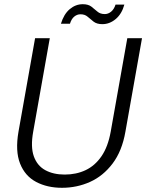

<svg xmlns="http://www.w3.org/2000/svg" viewBox="-20 -882 696 914"><path d="M275 12Q205 12 152 -16Q99 -44 75.5 -103.5Q52 -163 68 -255L147 -700H217L138 -255Q125 -183 141 -138Q157 -93 195.5 -72Q234 -51 288 -51Q343 -51 387.5 -72Q432 -93 463 -138Q494 -183 507 -255L586 -700H656L577 -255Q561 -163 516 -103.5Q471 -44 408.5 -16Q346 12 275 12ZM270 -769Q284 -815 312 -838.5Q340 -862 374 -862Q400 -862 415 -850.5Q430 -839 443.5 -827Q457 -815 479 -815Q495 -815 509 -826.5Q523 -838 530 -860H572Q560 -816 531 -791.5Q502 -767 467 -767Q441 -767 425.5 -779Q410 -791 397 -802.5Q384 -814 363 -814Q347 -814 333.5 -803Q320 -792 313 -769Z"/></svg>

Font: DM Sans 9pt Light
Style: Italic
Weight: 300
Italic angle: -10°
Version: Version 4.004;gftools[0.9.30]